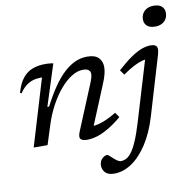

<svg xmlns="http://www.w3.org/2000/svg" viewBox="-100 -833 1201 1179"><g transform="rotate(-10 500.5 -243.0)"><path d="M42.5 -341 33.5 -345Q50 -403 76.2 -435.2Q102.5 -467.5 138 -480.2Q173.5 -493 216 -493Q224.5 -493 232.8 -492.5Q241 -492 249.5 -491.2Q258 -490.5 266.5 -488.5L184 -231.5H195Q230 -299.5 264.2 -349Q298.5 -398.5 333.2 -430.2Q368 -462 403.8 -477.5Q439.5 -493 477.5 -493Q527 -493 548.8 -470Q570.5 -447 570.5 -412Q570.5 -393.5 564.5 -368.5Q558.5 -343.5 542 -305L432.5 -40L426 -67Q447.5 -66 472.5 -72Q497.5 -78 526.5 -91Q555.5 -104 587.5 -123.5L608.5 -93Q560.5 -53 520.8 -30.5Q481 -8 449.2 1Q417.5 10 391.5 10Q359.5 10 349.5 -3Q339.5 -16 354 -50L468 -325.5Q477 -347.5 480.8 -361.2Q484.5 -375 484.5 -384.5Q484.5 -400 473.2 -409Q462 -418 437.5 -418Q403.5 -418 366.8 -395Q330 -372 295.2 -331Q260.5 -290 231.2 -235.8Q202 -181.5 182.5 -119.5L144.5 0H58L183 -415.5Q182 -415.5 180.5 -415.5Q179 -415.5 177.5 -415.5Q150 -415.5 126.5 -408.5Q103 -401.5 82.2 -385.2Q61.5 -369 42.5 -341ZM855 -657.5Q855 -678.5 864.5 -694.8Q874 -711 891.5 -720.5Q909 -730 934 -730Q967 -730 984 -714.8Q1001 -699.5 1001 -674.5Q1001 -653.5 991.8 -637.2Q982.5 -621 964.8 -611.5Q947 -602 922 -602Q889.5 -602 872.2 -617.2Q855 -632.5 855 -657.5ZM800.5 -66Q771 33.5 726 102.8Q681 172 627.8 207.8Q574.5 243.5 519.5 243.5Q480.5 243.5 463 225.2Q445.5 207 445.5 180.5Q445.5 155 461.5 139Q477.5 123 494.5 123Q498 123 507.2 131Q516.5 139 530.5 152Q545 164.5 554.5 169.8Q564 175 571 175Q587.5 175 603.8 167.2Q620 159.5 637.2 137.5Q654.5 115.5 673.2 72.8Q692 30 713 -39.5L833.5 -440L851 -415.5Q833.5 -416.5 808.8 -410Q784 -403.5 753 -387.5Q722 -371.5 684 -344.5L662 -375Q711 -419.5 749 -445.5Q787 -471.5 817.2 -482.5Q847.5 -493.5 872.5 -493.5Q892 -493.5 902.2 -487.2Q912.5 -481 914.2 -467.2Q916 -453.5 909 -430Z"/></g></svg>

Font: Newsreader 10pt
Style: Italic
Weight: 400
Italic angle: -17°
Version: Version 1.003